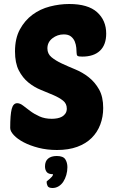

<svg xmlns="http://www.w3.org/2000/svg" viewBox="-20 -740 581 960"><path d="M326 -720Q420 -720 465.5 -679Q511 -638 511 -572Q511 -516 480 -486.5Q449 -457 391 -457Q373 -457 368 -460.5Q363 -464 363 -475Q363 -485 361.5 -501Q360 -517 354 -532Q348 -547 335 -557.5Q322 -568 299 -568Q267 -568 242 -548.5Q217 -529 217 -498Q217 -471 237.5 -454Q258 -437 289 -422.5Q320 -408 356.5 -393Q393 -378 424 -353.5Q455 -329 475.5 -292.5Q496 -256 496 -200Q496 -156 481.5 -117.5Q467 -79 438.5 -50.5Q410 -22 366.5 -6Q323 10 265 10Q215 10 172.5 -1Q130 -12 98.5 -28.5Q67 -45 49 -64.5Q31 -84 31 -100Q31 -166 38.5 -195Q46 -224 66 -224Q80 -224 95.5 -212Q111 -200 131 -185Q151 -170 177.5 -158Q204 -146 239 -146Q253 -146 266.5 -148.5Q280 -151 290.5 -157Q301 -163 307.5 -173Q314 -183 314 -197Q314 -222 295 -237Q276 -252 247 -264.5Q218 -277 184.5 -290.5Q151 -304 122 -327.5Q93 -351 74 -388Q55 -425 55 -483Q55 -548 79.5 -593Q104 -638 142.5 -666.5Q181 -695 229.5 -707.5Q278 -720 326 -720ZM245 131Q222 131 213.5 120Q205 109 205 92Q205 66 220.5 53Q236 40 264 40Q296 40 306.5 56.5Q317 73 317 96Q317 116 311.5 135Q306 154 296.5 168.5Q287 183 273 191.5Q259 200 243 200Q223 200 218 190Q213 180 213 168Q213 167 218 163Q223 159 229 154Q235 149 240 143Q245 137 245 131Z"/></svg>

Font: Poetsen One
Style: Regular
Weight: 400
Designer: Pablo Impallari, Rodrigo Fuenzalida
Foundry: Pablo Impallari, Rodrigo Fuenzalida
Version: Version 1.001; ttfautohint (v0.93) -l 8 -r 50 -G 200 -x 14 -